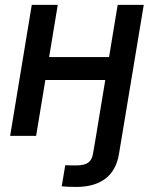

<svg xmlns="http://www.w3.org/2000/svg" viewBox="-20 -549 622 776"><path d="M288.6 206.5Q269.5 206.5 254.6 205.8Q239.7 205.1 229.5 204.1L243.7 118.7Q251.5 119.1 264.9 119.4Q278.3 119.6 287.1 119.6Q321.3 119.6 336.7 108.2Q352.1 96.7 356 71.8L368.2 0H473.1L460.9 72.8Q450.2 139.2 406.2 172.9Q362.3 206.5 288.6 206.5ZM446.8 -318.4 431.6 -225.6H136.2L151.4 -318.4ZM213.4 -529.3 126 0H21L108.4 -529.3ZM561 -529.3 473.1 0H368.2L455.6 -529.3Z"/></svg>

Font: Inter 24pt Medium
Style: Italic
Weight: 500
Italic angle: -9.3988°
Designer: Rasmus Andersson
Foundry: rsms
Version: Version 4.001;git-66647c0bb